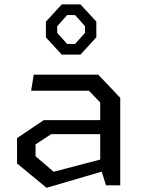

<svg xmlns="http://www.w3.org/2000/svg" viewBox="-20 -860 660 891"><path d="M266.5 -606.5H353.5L427 -687V-760L353.5 -839.5H266.5L193 -759.5V-686.5ZM245.5 -707.5V-738.5L291.5 -790H328.5L374.5 -738.5V-707.5L328.5 -656H291.5ZM196 11.5 452 -63.5 472 0H538V-406L436 -513.5H136.5L124.5 -439H392.5L445 -384.5V-302.5H183L59 -219V-101.5ZM229 -63 145 -135V-190L217.5 -237.5H445V-119.5Z"/></svg>

Font: FontWithASyntaxHighlighterNightOwl
Style: Regular
Weight: 400
Designer: Riley Cran & the Lettermatic Team
Foundry: Lettermatic
Version: Version 1.000 (FontWithASyntaxHighlighterNightOwl)